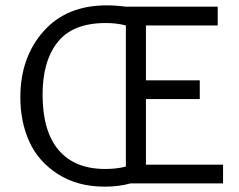

<svg xmlns="http://www.w3.org/2000/svg" viewBox="-20 -685 894 717"><path d="M813 -70V0H467Q424 12 371 12Q269 12 196 -35Q123 -82 89.5 -156Q56 -230 56 -322Q56 -470 142 -567.5Q228 -665 378 -665Q412 -665 450 -660H793V-590H525V-385H726V-315H525V-70ZM373 -54Q416 -54 450 -63V-590Q416 -599 375 -599Q252 -599 195.5 -528Q139 -457 139 -332Q139 -195 199 -124.5Q259 -54 373 -54Z"/></svg>

Font: Quattrocento Sans
Style: Regular
Weight: 400
Designer: Pablo Impallari
Foundry: Pablo Impallari, Igino Marini, Brenda Gallo
Version: Version 2.000